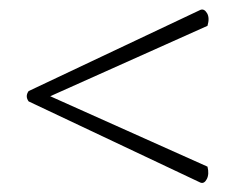

<svg xmlns="http://www.w3.org/2000/svg" viewBox="-20 -556 519 409"><path d="M41 -340Q33 -351 41 -362L407 -535Q415 -538 421 -528Q427 -518 422 -501L87 -351L422 -201Q426 -185 420.5 -174.5Q415 -164 407 -167Z"/></svg>

Font: Arima Thin ExtraLight
Style: Regular
Weight: 250
Version: Version 1.100